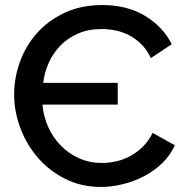

<svg xmlns="http://www.w3.org/2000/svg" viewBox="-20 -734 756 760"><path d="M379 6Q302 6 239 -25.5Q176 -57 131 -108.5Q86 -160 61 -226Q36 -292 36 -360Q36 -426 59 -489.5Q82 -553 126 -602.5Q170 -652 235 -683Q300 -714 385 -714Q484 -714 554.5 -671Q625 -628 660 -559L577 -504Q562 -537 539.5 -559Q517 -581 491 -594.5Q465 -608 437 -613.5Q409 -619 381 -619Q330 -619 289.5 -601.5Q249 -584 220 -554.5Q191 -525 173.5 -486.5Q156 -448 151 -406H446V-320H148Q152 -273 171 -231Q190 -189 221.5 -157Q253 -125 294 -107Q335 -89 383 -89Q411 -89 440.5 -95.5Q470 -102 497 -117Q524 -132 546.5 -154.5Q569 -177 584 -208L672 -159Q654 -119 622.5 -88.5Q591 -58 551 -37Q511 -16 466.5 -5Q422 6 379 6Z"/></svg>

Font: Rising Sun Medium
Style: Regular
Weight: 500
Designer: Matt McInerney, Pablo Impallari, Rodrigo Fuenzalida (Raleway font), Stephen Hutchings (Greek), Cristiano Sobral (main ch
Foundry: The Rising Sun Project Authors
Version: Version 4.327; ttfautohint (v1.8.4.7-5d5b-dirty)